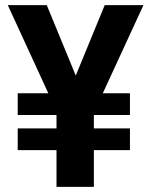

<svg xmlns="http://www.w3.org/2000/svg" viewBox="-20 -727 589 747"><path d="M309.2 -349.3 209.2 -274.7 10.3 -707H162ZM387.4 -707H538.1L338.7 -274.7L241.4 -352ZM345.2 0H199.8V-372.2H345.2ZM485.6 -279.7H48.9V-364.1H485.6ZM485.6 -142.9H48.9V-227.4H485.6Z"/></svg>

Font: Pretendard JP Variable
Style: Regular
Weight: 400
Designer: Base glyphs from Inter by Rasmus Andersson; Hangul glyphs from Noto Sans CJK(Source Han Sans) by Jang Soo-young and Kang
Foundry: Kil Hyung-jin
Version: Version 1.307;Glyphs 3.2 (3192)